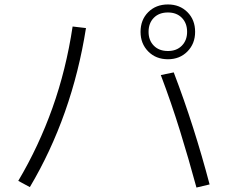

<svg xmlns="http://www.w3.org/2000/svg" viewBox="-20 -832 1040 862"><path d="M114 8 62 -20Q154 -175 215.5 -347.5Q277 -520 306 -713L366 -706Q335 -509 271.5 -329.5Q208 -150 114 8ZM760 -507Q807 -384 847 -258.5Q887 -133 921 -4L862 10Q827 -119 788 -245Q749 -371 702 -495ZM734 -566Q680 -566 645.5 -601Q611 -636 611 -689Q611 -743 645.5 -777.5Q680 -812 734 -812Q787 -812 821.5 -777.5Q856 -743 856 -689Q856 -636 821.5 -601Q787 -566 734 -566ZM734 -603Q773 -603 796.5 -627Q820 -651 820 -689Q820 -728 796.5 -752Q773 -776 734 -776Q694 -776 670.5 -752Q647 -728 647 -689Q647 -651 670.5 -627Q694 -603 734 -603Z"/></svg>

Font: Murecho Thin Light
Style: Regular
Weight: 300
Version: Version 1.010